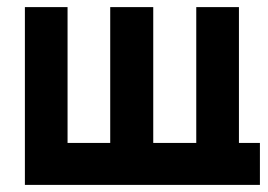

<svg xmlns="http://www.w3.org/2000/svg" viewBox="-20 -520 753 540"><path d="M411 -118H532V-500H652V-118H711V0H50V-500H170V-118H290V-500H411Z"/></svg>

Font: Tschichold
Style: Bold
Weight: 700
Designer: Peter Wiegel
Foundry: Peter Wiegel
Version: Version 1.000; ttfautohint (v1.3)